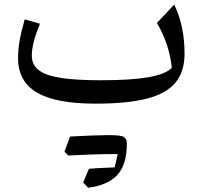

<svg xmlns="http://www.w3.org/2000/svg" viewBox="-20 -458 909 861"><path d="M750.5 -153.8Q739.7 -259.8 683.6 -355L761.2 -437.5Q807.6 -342.8 807.6 -216.3Q807.6 -137.7 767.6 -88.4Q727.5 -39.1 639.9 -16.1Q552.2 6.8 408.7 6.8Q229.5 6.8 145.3 -43.2Q61 -93.3 61 -196.8Q61 -234.9 67.9 -274.9Q74.7 -314.9 90.8 -371.1L159.2 -351.6Q122.6 -263.7 122.6 -208.5Q122.6 -168.5 153.1 -144Q183.6 -119.6 251.5 -108.9Q319.3 -98.1 431.6 -98.1Q567.9 -98.1 645 -111.6Q722.2 -125 750.5 -153.8ZM489.3 232.9Q411.1 232.9 286.6 239.3Q277.8 231.4 269 222.7Q283.2 182.6 293.9 154.3Q411.1 147.9 466.8 147.9Q522.5 147.9 535.6 156.2Q548.8 164.6 548.8 186Q548.8 280.3 506.3 326.4Q463.9 372.6 375 383.8L353 360.4Q359.4 344.7 366 329.3Q372.6 314 378.9 298.8Q409.7 295.9 494.1 292.5Q498 277.8 501.2 262.9Q504.4 248 507.8 232.9Z"/></svg>

Font: Pinar Medium
Style: Regular
Weight: 500
Designer: Amin Abedi
Version: Version 3.000